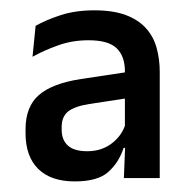

<svg xmlns="http://www.w3.org/2000/svg" viewBox="-20 -666 372 372"><path d="M220 -321 223 -395 222 -400.5V-500.5V-528Q222 -557 206 -572.5Q190 -588 151.5 -588Q120 -588 92.8 -578.2Q65.5 -568.5 43 -556L49 -616Q69.5 -627.5 98 -636.8Q126.5 -646 163 -646Q199 -646 223.2 -637Q247.5 -628 262.2 -612Q277 -596 283.2 -574Q289.5 -552 289.5 -526.5V-321ZM125 -314.5Q78.5 -314.5 54 -338.8Q29.5 -363 29.5 -408V-415.5Q29.5 -459.5 55.5 -482Q81.5 -504.5 137.5 -513L230.5 -527L235 -477L153 -464.5Q124.5 -460 112 -450Q99.5 -440 99.5 -420V-414.5Q99.5 -395 111.5 -384Q123.5 -373 149 -373Q177 -373 197 -388.5Q217 -404 223.5 -427L231.5 -379.5H219.5Q210.5 -351.5 190 -333Q169.5 -314.5 125 -314.5Z"/></svg>

Font: Anek Gujarati Medium
Style: Regular
Weight: 500
Designer: Mrunmayee Ghaisas (Gujarati), Yesha Goshar (Latin)
Foundry: Ek Type
Version: Version 1.003